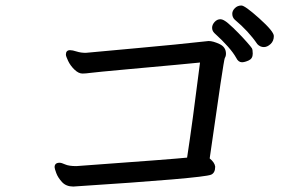

<svg xmlns="http://www.w3.org/2000/svg" viewBox="-20 -748 1040 697"><path d="M246.1 -70.8Q220.2 -70.8 205.3 -86.9Q190.4 -103 184.3 -119.6Q178.2 -136.2 178.2 -141.1Q178.2 -157.2 196.3 -157.2Q203.1 -157.2 216.6 -151.1Q230 -145 257.3 -145Q614.3 -170.9 659.2 -175.8Q678.2 -298.8 706.1 -521Q677.2 -518.1 621.8 -512.9Q566.4 -507.8 445.8 -496.8Q325.2 -485.8 308.1 -483.4Q291 -481 279.3 -481Q265.1 -481 250.2 -495.4Q235.4 -509.8 227.3 -526.9Q219.2 -543.9 219.2 -549.8Q219.2 -565.9 234.4 -565.9Q243.2 -565.9 258.3 -561Q273.4 -556.2 291 -556.2L301.3 -557.1Q341.3 -561 479.7 -573.5Q618.2 -585.9 737.3 -599.1Q753.4 -599.1 776.9 -588.1Q800.3 -577.1 800.3 -553.2Q800.3 -543.9 796.1 -537.4Q792 -530.8 741.2 -172.9Q759.3 -158.2 761.2 -143.1Q761.2 -120.1 746.1 -113.8Q715.3 -101.1 246.1 -70.8ZM858.4 -522Q845.2 -522 837.4 -538.1Q817.4 -574.2 758.3 -627.9Q750 -636.2 750 -647.2Q750 -658.2 759 -668.2Q768.1 -678.2 780.3 -678.2Q791 -678.2 808.6 -663.1Q826.2 -647.9 844.7 -628.9Q863.3 -609.9 877.2 -594Q891.1 -578.1 894.3 -573Q897.5 -567.9 897.5 -553.2Q897.5 -535.2 882.8 -528.6Q868.2 -522 858.4 -522ZM938 -577.1Q924.3 -577.1 914.1 -587.9Q882.3 -634.8 832 -676.8Q823.2 -685.1 823.2 -698.2Q823.2 -709 832.8 -718.5Q842.3 -728 856.4 -728Q869.1 -728 921.6 -680.9Q974.1 -633.8 974.1 -617.2Q974.1 -599.1 962.2 -588.1Q950.2 -577.1 938 -577.1Z"/></svg>

Font: LXGW WenKai GB Screen
Style: Regular
Weight: 400
Designer: LXGW / Fontworks Inc.
Foundry: LXGW / Fontworks Inc.
Version: Version 1.321;February 19, 2024;FontCreator 14.0.0.2901 64-b